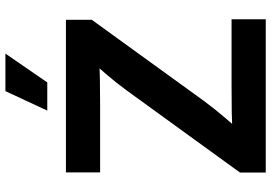

<svg xmlns="http://www.w3.org/2000/svg" viewBox="-164 -824 988 699"><g transform="rotate(-90 329.5 -474.0)"><path d="M51.3 0V-93.8L350.6 -506.8Q377.9 -544.4 410.4 -582Q442.9 -619.6 475.6 -656.7L487.8 -608.4Q439.5 -604.5 390.9 -603.8Q342.3 -603 293.9 -603H51.8V-727.5H607.4V-633.3L313.5 -227.1Q284.7 -188 251.2 -148.7Q217.8 -109.4 183.6 -70.8L171.4 -119.1Q221.7 -123 271.7 -123.8Q321.8 -124.5 372.1 -124.5H609.4V0ZM276.9 -795.4 347.7 -947.8H484.4L379.4 -795.4Z"/></g></svg>

Font: Inter 17pt
Style: Bold
Weight: 700
Version: Version 4.001;git-66647c0bb